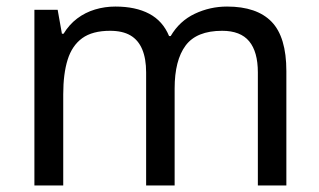

<svg xmlns="http://www.w3.org/2000/svg" viewBox="-20 -566 975 586"><path d="M673 -546Q764 -546 809 -499.5Q854 -453 854 -349V0H767V-345Q767 -408 740.5 -440Q714 -472 658 -472Q580 -472 546.5 -427Q513 -382 513 -296V0H426V-345Q426 -387 414 -415.5Q402 -444 378 -458Q354 -472 316 -472Q262 -472 231 -449.5Q200 -427 186.5 -384Q173 -341 173 -278V0H85V-536H156L169 -463H174Q191 -491 215.5 -509.5Q240 -528 270 -537Q300 -546 332 -546Q394 -546 435.5 -524Q477 -502 496 -456H501Q528 -502 574.5 -524Q621 -546 673 -546Z"/></svg>

Font: Noto Sans Lao Looped
Style: Regular
Weight: 400
Designer: Mark Frömberg, Ben Mitchell
Foundry: The Fontpad Ltd
Version: Version 1.001